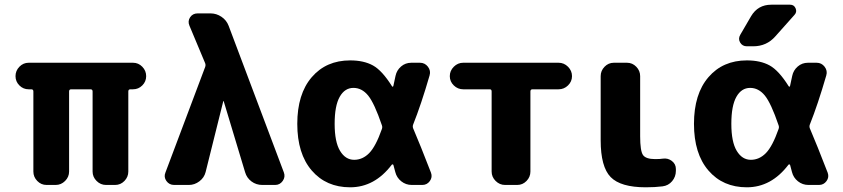

<svg xmlns="http://www.w3.org/2000/svg" viewBox="-20 -787 3586 817"><path d="M102 -407Q79 -407 62.5 -423.5Q46 -440 46 -463Q46 -486 62.5 -503Q79 -520 102 -520H546Q569 -520 585.5 -503Q602 -486 602 -463Q602 -440 585.5 -423.5Q569 -407 546 -407H535Q526 -407 526 -398V-57Q526 -34 509.5 -17Q493 0 470 0H431Q408 0 391 -17Q374 -34 374 -57V-398Q374 -407 365 -407H283Q274 -407 274 -398V-57Q274 -34 257 -17Q240 0 217 0H178Q155 0 138.5 -17Q122 -34 122 -57V-398Q122 -407 113 -407Z M721 0Q700 0 688 -17Q676 -34 684 -53L853 -502Q856 -510 853 -518L786 -678Q778 -697 789 -713.5Q800 -730 821 -730H876Q901 -730 922.5 -715.5Q944 -701 953 -677L1188 -53Q1195 -34 1183 -17Q1171 0 1151 0H1096Q1070 0 1050 -15Q1030 -30 1023 -54L932 -356Q932 -357 931 -357Q930 -357 930 -356L855 -55Q849 -31 828.5 -15.5Q808 0 784 0Z M1484 -413Q1447 -413 1425.5 -375Q1404 -337 1404 -260Q1404 -183 1427 -145Q1450 -107 1487 -107Q1523 -107 1551 -135.5Q1579 -164 1605 -238Q1608 -246 1605 -254Q1573 -348 1546.5 -380.5Q1520 -413 1484 -413ZM1470 10Q1368 10 1306.5 -61.5Q1245 -133 1245 -260Q1245 -387 1306.5 -458.5Q1368 -530 1470 -530Q1528 -530 1567 -508.5Q1606 -487 1648 -420Q1652 -415 1654 -422L1663 -464Q1668 -488 1686.5 -504Q1705 -520 1730 -520H1767Q1788 -520 1801 -503Q1814 -486 1808 -466Q1772 -342 1738 -257Q1735 -249 1738 -241Q1768 -171 1814 -52Q1821 -33 1809 -16.5Q1797 0 1777 0H1732Q1707 0 1687.5 -15.5Q1668 -31 1662 -55Q1661 -60 1658 -70Q1655 -80 1654 -85Q1653 -87 1651 -87.5Q1649 -88 1647 -86Q1574 10 1470 10Z M1951 -407Q1928 -407 1911 -423.5Q1894 -440 1894 -463Q1894 -486 1911 -503Q1928 -520 1951 -520H2357Q2380 -520 2397 -503Q2414 -486 2414 -463Q2414 -440 2397 -423.5Q2380 -407 2357 -407H2246Q2237 -407 2237 -398V-57Q2237 -34 2220.5 -17Q2204 0 2181 0H2129Q2106 0 2089 -17Q2072 -34 2072 -57V-398Q2072 -407 2064 -407Z M2728 10Q2621 10 2578.5 -33.5Q2536 -77 2536 -190V-463Q2536 -486 2552.5 -503Q2569 -520 2592 -520H2648Q2671 -520 2687.5 -503Q2704 -486 2704 -463V-207Q2704 -145 2716 -127.5Q2728 -110 2768 -110Q2789 -110 2801 -112Q2822 -115 2839 -102Q2856 -89 2856 -68V-60Q2856 -35 2840 -16Q2824 3 2799 6Q2768 10 2728 10Z M3172 -413Q3135 -413 3113.5 -375Q3092 -337 3092 -260Q3092 -183 3115 -145Q3138 -107 3175 -107Q3211 -107 3239 -135.5Q3267 -164 3293 -238Q3296 -246 3293 -254Q3261 -348 3234.5 -380.5Q3208 -413 3172 -413ZM3158 10Q3056 10 2994.5 -61.5Q2933 -133 2933 -260Q2933 -387 2994.5 -458.5Q3056 -530 3158 -530Q3216 -530 3255 -508.5Q3294 -487 3336 -420Q3340 -415 3342 -422L3351 -464Q3356 -488 3374.5 -504Q3393 -520 3418 -520H3455Q3476 -520 3489 -503Q3502 -486 3496 -466Q3460 -342 3426 -257Q3423 -249 3426 -241Q3456 -171 3502 -52Q3509 -33 3497 -16.5Q3485 0 3465 0H3420Q3395 0 3375.5 -15.5Q3356 -31 3350 -55Q3349 -60 3346 -70Q3343 -80 3342 -85Q3341 -87 3339 -87.5Q3337 -88 3335 -86Q3262 10 3158 10ZM3342 -767Q3359 -767 3365.5 -751.5Q3372 -736 3361 -724L3279 -632Q3242 -590 3185 -590H3158Q3139 -590 3129.5 -606Q3120 -622 3130 -639L3176 -718Q3205 -767 3262 -767Z"/></svg>

Font: Rounded Mplus 1c ExtraBold
Style: Regular
Weight: 800
Version: Version 1.059.20150529